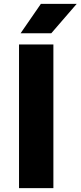

<svg xmlns="http://www.w3.org/2000/svg" viewBox="-20 -969 415 989"><path d="M78 0V-740H255V0ZM86 -797.5 190.5 -949H375L244 -797.5Z"/></svg>

Font: Encode Sans Exp
Style: Bold
Weight: 700
Width: 7
Designer: Multiple Designers
Foundry: Impallari Type
Version: Version 3.002; ttfautohint (v1.8.3) -l 8 -r 50 -G 200 -x 14 